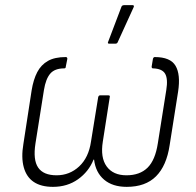

<svg xmlns="http://www.w3.org/2000/svg" viewBox="-20 -716 762 747"><path d="M186 11Q140 11 111.5 -8Q83 -27 72.5 -65Q62 -103 71 -156L103 -364Q110 -407 125 -435.5Q140 -464 166.5 -479Q193 -494 236 -494Q242 -494 242 -487L236 -457Q236 -450 230 -450Q193 -450 175.5 -429.5Q158 -409 151 -366L118 -158Q108 -94 128.5 -64Q149 -34 200 -34Q251 -34 288 -68.5Q325 -103 334 -165L362 -338Q364 -345 369 -345H402Q409 -345 407 -338L380 -165Q370 -103 395 -68.5Q420 -34 472 -34Q524 -34 554 -63.5Q584 -93 594 -158L627 -366Q634 -409 622.5 -429Q611 -449 575 -450Q570 -450 570 -457L575 -487Q577 -494 582 -494Q643 -494 663 -460Q683 -426 673 -360L640 -151Q628 -71 587 -30Q546 11 473 11Q418 11 385 -17Q352 -45 346 -95H344Q325 -48 283.5 -18.5Q242 11 186 11ZM404 -546Q401 -546 400 -548.5Q399 -551 401 -554L453 -691Q455 -694 457.5 -695Q460 -696 464 -696H496Q499 -696 500.5 -694Q502 -692 500 -688L438 -552Q436 -546 428 -546Z"/></svg>

Font: Sofia Sans Semi Condensed Light
Style: Italic
Weight: 300
Italic angle: -9°
Version: Version 4.100